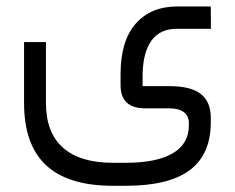

<svg xmlns="http://www.w3.org/2000/svg" viewBox="-20 -370 744 608"><path d="M361.8 -135.3Q361.8 -240.7 409.9 -295.2Q458 -349.6 542 -349.6H647.5L647.9 -278.8H539.6Q487.3 -278.8 460.2 -242.2Q433.1 -205.6 431.6 -135.3V-104.5V-97.2H439H517.1Q584 -97.2 615.7 -72.5Q647.5 -47.9 647.5 2.9V17.1Q647.5 118.7 581.3 168.5Q515.1 218.3 378.4 218.3H337.4Q195.8 218.3 126 153.3Q56.2 88.4 56.2 -43.9V-236.8H125.5V-43.9Q125.5 49.8 179.4 97.7Q233.4 145.5 337.4 145.5H378.4Q475.1 145.5 526.6 115.7Q578.1 85.9 578.1 25.9V20Q578.1 -2.9 562 -14.9Q545.9 -26.9 517.1 -26.9H439.9Q361.8 -26.9 361.8 -100.1Z"/></svg>

Font: Shabnam Light FD
Style: Light-FD
Weight: 300
Foundry: DejaVu fonts team - Redesigned by Saber Rastikerdar - Based on Vazir font
Version: Version 5.0.0